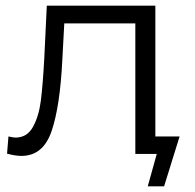

<svg xmlns="http://www.w3.org/2000/svg" viewBox="-20 -546 692 681"><path d="M617 -62 562 115H504L536 0H460V-463H208L201 -333Q193 -169 163 -81Q133 7 56 7Q35 7 5 -1L10 -62Q28 -58 35 -58Q76 -58 97 -96Q118 -134 125 -190Q132 -246 137 -338L146 -526H531V-62Z"/></svg>

Font: APTA Sans Regular
Style: Regular
Weight: 400
Version: Version 7.200